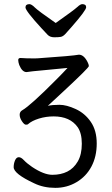

<svg xmlns="http://www.w3.org/2000/svg" viewBox="-20 -745 540 927"><path d="M247 162Q190 162 145 140Q46 94 46 62Q46 45 52.5 29.5Q59 14 71 14Q82 14 95.5 28.5Q109 43 135 61Q192 99 233 99Q274 99 305 83.5Q336 68 355.5 34.5Q375 1 375 -51Q375 -102 355 -131Q318 -183 239 -183Q202 -183 168 -172.5Q134 -162 116 -146Q114 -143 105 -143Q97 -143 86 -159.5Q75 -176 75 -191Q75 -206 88 -213Q128 -236 254 -363Q284 -393 306 -417L171 -404Q154 -403 139.5 -401Q125 -399 108 -397Q87 -397 73 -431Q68 -445 68 -455Q68 -465 79 -465Q106 -463 141 -463Q162 -463 169 -464Q329 -475 361 -481Q385 -481 403 -445Q409 -433 409 -426Q409 -418 293 -310L211 -234Q232 -239 267 -239Q301 -239 345.5 -218.5Q390 -198 418.5 -156.5Q447 -115 447 -52Q447 11 421.5 59Q396 107 349.5 134.5Q303 162 247 162ZM122 -725Q132 -725 148 -709Q164 -693 249 -634Q337 -696 352.5 -710.5Q368 -725 377 -725Q396 -725 396 -710Q396 -695 324 -613Q306 -592 295 -580.5Q284 -569 273.5 -567Q263 -565 242 -565Q221 -565 209.5 -577.5Q198 -590 180 -609Q103 -693 103 -709Q103 -725 122 -725Z"/></svg>

Font: Moon Stars Kai HW
Style: Regular
Weight: 400
Designer: GuiWonder
Version: Version 1.101